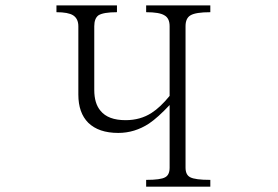

<svg xmlns="http://www.w3.org/2000/svg" viewBox="-20 -698 1040 719"><path d="M767.6 -677.7H527.3V-652.3Q577.1 -652.3 595.7 -640.6Q615.2 -629.9 615.2 -599.6V-338.9Q580.1 -295.9 547.9 -275.4Q505.9 -248 450.2 -248Q384.8 -248 356.4 -283.2Q333 -310.5 333 -361.3V-599.6Q333 -628.9 348.6 -640.6Q367.2 -652.3 418 -652.3V-677.7H191.4V-652.3Q235.4 -652.3 253.9 -640.6Q273.4 -627.9 273.4 -599.6V-343.8Q273.4 -275.4 310.5 -238.3Q349.6 -200.2 422.9 -200.2Q484.4 -200.2 538.1 -235.4Q571.3 -257.8 615.2 -304.7V-70.3Q615.2 -43 598.6 -34.2Q582 -24.4 527.3 -24.4V1H767.6V-24.4Q710.9 -24.4 692.4 -34.2Q674.8 -43 674.8 -70.3V-599.6Q674.8 -629.9 693.4 -640.6Q712.9 -652.3 767.6 -652.3Z"/></svg>

Font: BatangChe
Style: Regular
Weight: 400
Monospace: yes
Version: Version 2.21